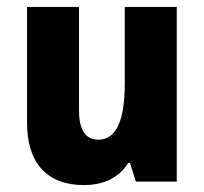

<svg xmlns="http://www.w3.org/2000/svg" viewBox="-20 -524 590 554"><path d="M490 -504V0H372L355 -54H350Q332 -24 299.5 -7Q267 10 222 10Q143 10 100.5 -36Q58 -82 58 -171V-504H208V-205Q208 -121 264 -121Q340 -121 340 -283V-504Z"/></svg>

Font: Noto Sans Armenian Condensed ExtraBold
Style: Regular
Weight: 800
Width: 3
Designer: Monotype Design Team
Foundry: Monotype Imaging Inc.
Version: Version 2.008; ttfautohint (v1.8.4.7-5d5b)